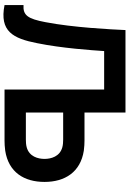

<svg xmlns="http://www.w3.org/2000/svg" viewBox="168 -928 767 1143"><g transform="rotate(90 551.5 -356.5)"><path d="M10 0C167 31 209 -51 237 -194C267 -341 279 -518 284 -593H513V0H817C831 0 858 -1 877 -4C1006 -24 1063 -117 1063 -238C1063 -359 1005 -452 877 -472C858 -475 830 -476 817 -476H650V-720H159C155 -633 144 -410 112 -244C92 -138 71 -109 10 -113ZM811 -349C825 -349 843 -348 857 -344C912 -329 926 -277 926 -238C926 -199 912 -147 857 -132C843 -128 825 -127 811 -127H650V-349Z"/></g></svg>

Font: Manrope ExtraBold
Style: Regular
Weight: 800
Designer: Mikhail Sharanda
Foundry: Mikhail Sharanda
Version: Version 4.505